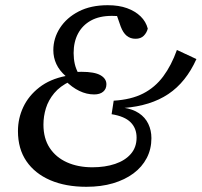

<svg xmlns="http://www.w3.org/2000/svg" viewBox="-20 -703 775 738"><path d="M312 15Q232 15 173 -10.5Q114 -36 81.5 -83.5Q49 -131 49 -199Q49 -248 69.5 -291.5Q90 -335 131 -367Q172 -399 233 -411V-410Q208 -432 196.5 -457Q185 -482 185 -510Q185 -556 210.5 -595.5Q236 -635 282.5 -659Q329 -683 394 -683Q437 -683 468.5 -671.5Q500 -660 520.5 -640Q541 -620 548 -593Q544 -577 532.5 -565.5Q521 -554 501 -554Q481 -554 467 -565.5Q453 -577 444 -601L421 -667L478 -632Q464 -637 447 -639.5Q430 -642 410 -642Q362 -642 329.5 -624Q297 -606 280 -574Q263 -542 263 -499Q263 -477 267.5 -457Q272 -437 284 -416L259 -425Q268 -426 277.5 -426.5Q287 -427 293 -427Q343 -427 366 -414Q389 -401 389 -379Q389 -361 376.5 -350.5Q364 -340 342 -340Q313 -340 285 -353.5Q257 -367 231 -393L249 -390Q211 -372 188.5 -345Q166 -318 156.5 -287Q147 -256 147 -224Q147 -171 171 -134.5Q195 -98 237.5 -79Q280 -60 335 -60Q384 -60 422.5 -73Q461 -86 483 -111.5Q505 -137 505 -174Q505 -210 482 -233Q459 -256 409 -264L417 -316Q484 -320 530 -343.5Q576 -367 607.5 -409.5Q639 -452 660 -511L735 -476Q695 -387 627 -341.5Q559 -296 456 -288L455 -289Q490 -284 514 -268Q538 -252 550 -227Q562 -202 562 -172Q562 -130 544 -95.5Q526 -61 493 -36.5Q460 -12 414.5 1.5Q369 15 312 15Z"/></svg>

Font: Source Serif 4 Medium
Style: Italic
Weight: 500
Italic angle: -12°
Designer: Frank Grießhammer
Foundry: Adobe Systems Incorporated
Version: Version 4.004;hotconv 1.0.116;makeotfexe 2.5.65601